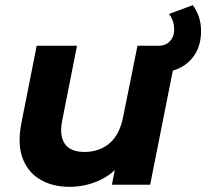

<svg xmlns="http://www.w3.org/2000/svg" viewBox="-20 -715 798 743"><path d="M249 8Q183 8 135 -20.5Q87 -49 67 -104Q47 -159 63 -240L122 -538H278L221 -250Q209 -191 230.5 -159Q252 -127 307 -127Q365 -127 404.5 -161Q444 -195 457 -265L512 -538H668L561 0H413L443 -152L465 -106Q427 -47 370 -19.5Q313 8 249 8ZM566 -434V-538H594Q621 -538 637.5 -555.5Q654 -573 654 -601Q654 -619 648.5 -634.5Q643 -650 634 -661L726 -695Q741 -675 749.5 -650Q758 -625 758 -595Q758 -545 737 -509Q716 -473 678.5 -453.5Q641 -434 590 -434Z"/></svg>

Font: MOST Montserrat
Style: Bold Italic
Weight: 700
Italic angle: -11.3°
Designer: Julieta Ulanovsky
Foundry: Julieta Ulanovsky
Version: Version 8.000;March 11, 2024;FontCreator 15.0.0.2926 64-bit